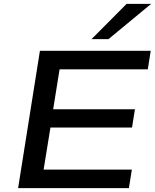

<svg xmlns="http://www.w3.org/2000/svg" viewBox="-20 -966 796 986"><path d="M73 0 185 -705H754L739 -610H286L253 -405H673L658 -311H239L204 -95H657L642 0ZM450 -765 630 -946H756L537 -765Z"/></svg>

Font: Nunito Sans 10pt Expanded SemiBold
Style: Italic
Weight: 600
Width: 7
Italic angle: -9°
Designer: Vernon Adams
Foundry: Vernon Adams
Version: Version 3.101;gftools[0.9.27]